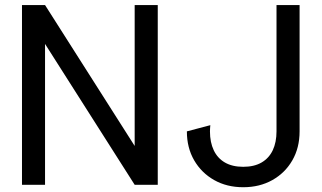

<svg xmlns="http://www.w3.org/2000/svg" viewBox="-20 -743 1293 772"><path d="M161.1 -722.7H68.4V0H161.1V-566.4L521.5 0H614.3V-722.7H521.5V-156.2ZM825.7 -239.7 731.4 -214.8Q731.4 -148.9 760.7 -98.4Q790 -47.9 841.1 -19Q892.1 9.8 958 9.8Q1023.9 9.8 1075.2 -19Q1126.5 -47.9 1155.5 -98.4Q1184.6 -148.9 1184.6 -214.8V-722.7H1091.8V-214.8Q1091.8 -170.9 1076.7 -138.9Q1061.5 -106.9 1031.7 -89.6Q1002 -72.3 958 -72.3Q914.1 -72.3 884.3 -89.6Q854.5 -106.9 839.4 -138.9Q824.2 -170.9 824.2 -214.8Q824.2 -221.7 824.7 -227.5Q825.2 -233.4 825.7 -239.7Z"/></svg>

Font: Giphurs
Style: Regular
Weight: 400
Version: Version 2.010